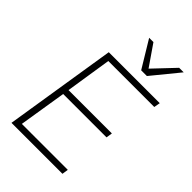

<svg xmlns="http://www.w3.org/2000/svg" viewBox="-271 -1037 1140 1140"><g transform="rotate(45 298.5 -467.5)"><path d="M57 0 169 -705H597L590 -666H204L159 -377H523L517 -338H153L105 -39H491L485 0ZM381 -765 278 -935H314L405 -803L530 -935H568L429 -765Z"/></g></svg>

Font: Mulish ExtraLight ExtraLight
Style: Italic
Weight: 250
Italic angle: -9°
Version: Version 3.603